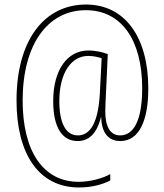

<svg xmlns="http://www.w3.org/2000/svg" viewBox="-20 -734 726 848"><path d="M635 -344C635 -568 533 -714 360 -714C177 -714 53 -559 53 -290C53 -57 149 94 329 94C382 94 431 82 467 63V35C431 55 376 69 327 69C170 69 80 -67 80 -290C80 -538 191 -689 359 -689C516 -689 608 -558 608 -344C608 -204 571 -136 511 -136C466 -136 445 -176 445 -241C445 -265 447 -300 448 -321L456 -495C435 -503 403 -511 370 -511C279 -511 215 -428 215 -287C215 -169 256 -111 323 -111C368 -111 407 -139 426 -217H427C428 -152 456 -111 511 -111C593 -111 635 -198 635 -344ZM242 -287C242 -414 296 -487 370 -487C392 -487 412 -482 429 -477L421 -322C414 -189 377 -136 324 -136C270 -136 242 -192 242 -287Z"/></svg>

Font: Noto Sans Gujarati Condensed Thin
Style: Regular
Weight: 100
Width: 3
Designer: Jelle Bosma - Monotype Design Team, Universal Thirst
Foundry: Monotype Imaging Inc.
Version: Version 2.106